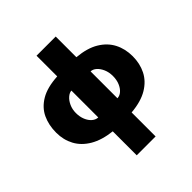

<svg xmlns="http://www.w3.org/2000/svg" viewBox="-259 -940 1359 1359"><g transform="rotate(-45 421.0 -260.0)"><path d="M517 -553Q617 -544 680 -506Q743 -468 773.5 -409Q804 -350 804 -276Q804 -203 774.5 -144Q745 -85 682 -47Q619 -9 517 0V240H328V0Q230 -11 165.5 -49Q101 -87 69.5 -145.5Q38 -204 38 -276Q38 -352 66 -412Q94 -472 157 -509.5Q220 -547 325 -553V-760H517ZM325 -411Q305 -410 284 -392Q263 -374 249 -343.5Q235 -313 235 -276Q235 -238 247.5 -208Q260 -178 280.5 -160.5Q301 -143 325 -142ZM517 -142Q541 -143 561 -160.5Q581 -178 593.5 -208Q606 -238 606 -276Q606 -314 593 -344Q580 -374 560 -392Q540 -410 517 -411Z"/></g></svg>

Font: Noto Sans Display Black
Style: Regular
Weight: 900
Designer: Monotype Design Team
Foundry: Monotype Imaging Inc.
Version: Version 2.003